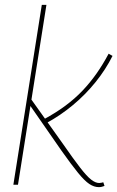

<svg xmlns="http://www.w3.org/2000/svg" viewBox="-20 -760 483 790"><path d="M35 0 152 -740H171L54 0ZM387 10Q367 10 347.5 -3Q328 -16 301 -49Q274 -82 233 -140L94 -340L103 -359L239 -168Q282 -106 309.5 -70.5Q337 -35 355 -21Q373 -7 388 -7Q392 -7 396.5 -8Q401 -9 405 -10L410 5Q405 7 399 8.5Q393 10 387 10ZM170 -253 160 -269Q210 -296 249 -325Q288 -354 319 -386.5Q350 -419 376.5 -456.5Q403 -494 427 -539L443 -530Q415 -474 373.5 -422.5Q332 -371 280.5 -328Q229 -285 170 -253Z"/></svg>

Font: Georama ExtraCondensed Thin Thin
Style: Italic
Weight: 250
Italic angle: -9°
Version: Version 1.001